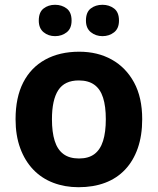

<svg xmlns="http://www.w3.org/2000/svg" viewBox="-20 -823 659 802"><path d="M574 -325Q574 -257 555.5 -204Q537 -151 502.5 -114.5Q468 -78 419 -59.5Q370 -41 308 -41Q251 -41 202.5 -59.5Q154 -78 119 -114.5Q84 -151 64.5 -204Q45 -257 45 -325Q45 -416 77 -478.5Q109 -541 169 -574Q229 -607 311 -607Q388 -607 447 -574Q506 -541 540 -478.5Q574 -416 574 -325ZM197 -325Q197 -271 208.5 -234.5Q220 -198 245 -179.5Q270 -161 310 -161Q350 -161 374.5 -179.5Q399 -198 410.5 -234.5Q422 -271 422 -325Q422 -379 410.5 -415Q399 -451 374 -469Q349 -487 309 -487Q250 -487 223.5 -446.5Q197 -406 197 -325ZM142 -737Q142 -772 162 -787.5Q182 -803 210 -803Q238 -803 258.5 -787.5Q279 -772 279 -737Q279 -704 258.5 -688Q238 -672 210 -672Q182 -672 162 -688.5Q142 -705 142 -737ZM339 -737Q339 -772 359 -787.5Q379 -803 408 -803Q436 -803 456.5 -787.5Q477 -772 477 -737Q477 -704 456.5 -688Q436 -672 408 -672Q380 -672 359.5 -688.5Q339 -705 339 -737Z"/></svg>

Font: Noto Sans Tamil UI
Style: Regular
Weight: 400
Designer: Jelle Bosma - Monotype Design Team
Foundry: Monotype Imaging Inc.
Version: Version 2.004